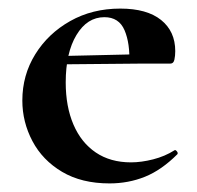

<svg xmlns="http://www.w3.org/2000/svg" viewBox="-20 -415 458 447"><path d="M235 12Q170 12 124.5 -15Q79 -42 55.5 -86.5Q32 -131 32 -181Q32 -240 62 -288.5Q92 -337 143.5 -366Q195 -395 260 -395Q322 -395 355 -368.5Q388 -342 388 -296Q388 -285 386 -276Q384 -267 377 -267H281Q283 -314 270 -344.5Q257 -375 223 -375Q183 -375 158 -333.5Q133 -292 133 -223Q133 -167 151 -125Q169 -83 203 -60Q237 -37 285 -37Q309 -37 336.5 -44Q364 -51 386 -65Q388 -67 391.5 -63Q395 -59 393 -56Q356 -19 317.5 -3.5Q279 12 235 12ZM98 -265 97 -284 316 -289V-267Z"/></svg>

Font: Cormorant Light
Style: Bold
Weight: 700
Version: Version 4.000